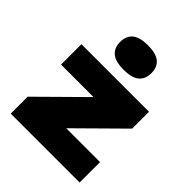

<svg xmlns="http://www.w3.org/2000/svg" viewBox="-222 -934 1063 1063"><g transform="rotate(45 309.0 -402.5)"><path d="M44.5 0V-132.5L304 -389H49.5V-548.5H578.5V-416.5L319 -160H584V0ZM314.5 -613.5Q251 -613.5 221.5 -638Q192 -662.5 192 -709.5Q192 -756 221.5 -780.5Q251 -805 314.5 -805Q378 -805 407.5 -780.5Q437 -756 437 -709.5Q437 -662.5 407.5 -638Q378 -613.5 314.5 -613.5Z"/></g></svg>

Font: Encode Sans Expanded Expanded ExtraBold
Style: Regular
Weight: 800
Width: 7
Designer: Multiple Designers
Foundry: Impallari Type
Version: Version 3.000; ttfautohint (v1.8.3) -l 8 -r 50 -G 200 -x 14 